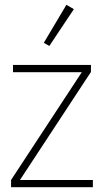

<svg xmlns="http://www.w3.org/2000/svg" viewBox="-20 -778 427 798"><path d="M26 0V-30L320 -478H34V-508H358V-479L63 -30H366V0ZM185 -587 162 -600 256 -758 287 -740Z"/></svg>

Font: IBM Plex Sans Condensed ExtraLight
Style: Regular
Weight: 200
Width: 3
Designer: Mike Abbink, Paul van der Laan, Pieter van Rosmalen
Foundry: Bold Monday
Version: Version 1.3